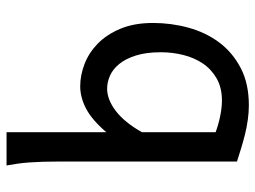

<svg xmlns="http://www.w3.org/2000/svg" viewBox="-118 -430 787 592"><g transform="rotate(90 276.0 -134.5)"><path d="M388.2 -405.3Q366.2 -413.6 339.6 -419.2Q313 -424.8 290.5 -424.8Q250.5 -424.8 222.2 -408.4Q193.8 -392.1 176 -365.5Q158.2 -338.9 149.9 -305.2Q141.6 -271.5 141.6 -236.8Q141.6 -191.4 151.6 -159.7Q161.6 -127.9 177.7 -108.2Q193.8 -88.4 213.9 -79.6Q233.9 -70.8 253.9 -70.8Q287.6 -70.8 322.8 -97.7Q357.9 -124.5 388.2 -178.2ZM388.2 -68.4Q350.1 -23.9 315.4 -5.9Q280.8 12.2 246.6 12.2Q212.9 12.2 178.2 -1Q143.6 -14.2 115.2 -41.7Q86.9 -69.3 69.1 -111.8Q51.3 -154.3 51.3 -212.4Q51.3 -268.6 65.9 -321.8Q80.6 -375 111.3 -416.3Q142.1 -457.5 190.2 -482.7Q238.3 -507.8 305.2 -507.8Q327.1 -507.8 349.6 -504.6Q372.1 -501.5 394 -496.1Q416 -490.7 437.3 -484.1Q458.5 -477.5 478.5 -471.2V73.2Q478.5 102.5 479.2 126.2Q480 149.9 481.4 169.9Q482.9 189.9 485.4 206.8Q487.8 223.6 490.7 239.3H388.2Z"/></g></svg>

Font: Andika Afr
Style: Regular
Weight: 400
Designer: Victor Gaultney, Annie Olsen, Julie Remington, Don Collingsworth, Eric Hays, Becca Hirsbrunner
Foundry: SIL International
Version: Version 5.000